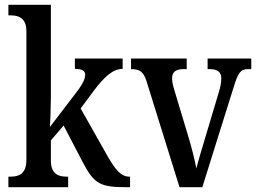

<svg xmlns="http://www.w3.org/2000/svg" viewBox="-20 -780 1068 800"><path d="M15 0H264V-44H258C227 -44 192 -52 192 -111V-195L245 -257L326 -102C373 -12 399 0 510 0H522V-44H518C484 -44 460 -74 429 -128L316 -328L370 -401C415 -460 450 -493 491 -493V-536H292V-493C320 -493 335 -486 335 -469C335 -454 328 -433 295 -391L188 -251C189 -257 192 -340 192 -375V-760H15V-716H24C55 -716 90 -707 90 -650V-114C90 -53 56 -44 24 -44H15Z M591 -440 728 0H823L953 -415C972 -477 982 -492 1013 -492H1027V-536H845V-492H855C886 -492 902 -479 902 -455C902 -436 899 -418 890 -390L835 -206C819 -155 805 -104 798 -78C792 -112 777 -172 762 -220L706 -406C701 -423 697 -438 697 -454C697 -478 711 -492 743 -492H758V-536H526V-492C562 -492 578 -482 591 -440Z"/></svg>

Font: Noto Serif Hebrew Condensed Medium
Style: Regular
Weight: 500
Width: 3
Designer: Monotype Design Team
Foundry: Monotype Imaging Inc.
Version: Version 2.004